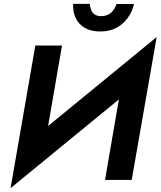

<svg xmlns="http://www.w3.org/2000/svg" viewBox="-20 -937 836 1000"><path d="M754 -546 796 -744 77 -155 35 43ZM303 -700H164L35 43L201 -110ZM796 -744 628 -587 527 0H666ZM361 -917Q359 -877 373.5 -844.5Q388 -812 420.5 -792.5Q453 -773 501 -773Q551 -773 587 -792.5Q623 -812 646 -844.5Q669 -877 678 -916H587Q582 -901 572 -886Q562 -871 545.5 -862Q529 -853 506 -853Q485 -853 472 -862.5Q459 -872 454 -886.5Q449 -901 448 -917Z"/></svg>

Font: Jost SemiBold
Style: Italic
Weight: 600
Italic angle: -5°
Version: Version 3.710